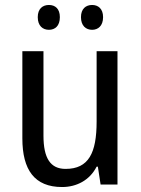

<svg xmlns="http://www.w3.org/2000/svg" viewBox="-20 -743 567 773"><path d="M132 -674C132 -639 152 -623 177 -623C202 -623 221 -639 221 -674C221 -708 202 -723 177 -723C152 -723 132 -708 132 -674ZM306 -674C306 -639 326 -623 351 -623C375 -623 395 -639 395 -674C395 -708 375 -723 351 -723C326 -723 306 -708 306 -674ZM453 -537H369V-254C369 -127 337 -63 244 -63C183 -63 155 -106 155 -197V-537H70V-186C70 -59 119 10 230 10C288 10 341 -17 369 -72H374L385 0H453Z"/></svg>

Font: Noto Sans Oriya Cond
Style: Regular
Weight: 400
Width: 3
Designer: Amélie Bonet and Sol Matas
Foundry: Google LLC
Version: Version 2.006